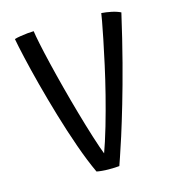

<svg xmlns="http://www.w3.org/2000/svg" viewBox="-104 -768 793 867"><g transform="rotate(-15 292.5 -335.0)"><path d="M298.5 10Q283 10 267 8.5Q251 7 242 5Q214.5 -54 187.8 -130Q161 -206 137 -287Q113 -368 93.2 -443.2Q73.5 -518.5 60 -577.8Q46.5 -637 41 -668Q51.5 -671.5 68.8 -674.2Q86 -677 103.8 -678.8Q121.5 -680.5 132 -680.5Q134.5 -661.5 143.2 -619.2Q152 -577 165.5 -520.5Q179 -464 195.8 -400Q212.5 -336 230.8 -272Q249 -208 266.8 -151.5Q284.5 -95 300.5 -54L292 -52.5Q314 -113 333.8 -181Q353.5 -249 371 -318Q388.5 -387 402.2 -449.8Q416 -512.5 426.2 -563Q436.5 -613.5 442 -644.5Q447.5 -675.5 448 -680.5Q469.5 -679 494 -674Q518.5 -669 536.5 -660Q509 -539.5 482.5 -438.2Q456 -337 432.5 -257Q409 -177 390.8 -119.8Q372.5 -62.5 361.2 -30.2Q350 2 348 8Q339.5 9 326.8 9.5Q314 10 298.5 10Z"/></g></svg>

Font: Grandstander Thin Light
Style: Regular
Weight: 300
Version: Version 1.200